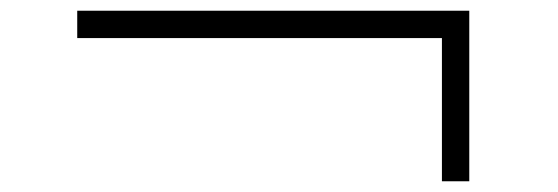

<svg xmlns="http://www.w3.org/2000/svg" viewBox="-20 -544 1040 358"><path d="M804 -206V-473H124V-524H855V-206Z"/></svg>

Font: Zen Old Mincho Medium
Style: Regular
Weight: 500
Designer: Yoshimichi Ohira
Foundry: Positype
Version: Version 1.500